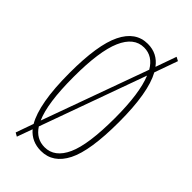

<svg xmlns="http://www.w3.org/2000/svg" viewBox="-229 -721 809 809"><g transform="rotate(45 175.0 -317.0)"><path d="M61 40 45 31 73 -48Q51 -86 39.5 -150Q28 -214 28 -308Q28 -474 65.5 -550.5Q103 -627 175 -627Q232 -627 266 -581L299 -674L316 -665L279 -561Q322 -483 322 -308Q322 -137 284.5 -63Q247 11 175 11Q120 11 86 -29ZM52 -308Q52 -228 60 -171.5Q68 -115 84 -79L256 -554Q226 -605 175 -605Q115 -605 83.5 -532.5Q52 -460 52 -308ZM175 -11Q235 -11 266.5 -80.5Q298 -150 298 -308Q298 -455 267 -530L96 -56Q125 -11 175 -11Z"/></g></svg>

Font: Inconsolata ExtraCondensed ExtraLight
Style: Regular
Weight: 200
Width: 2
Monospace: yes
Designer: Raph Levien, Cyreal, Brenton Simpson
Foundry: Raph Levien, Cyreal, Google
Version: Version 3.001; ttfautohint (v1.8.2.53-6de2)